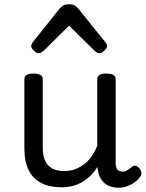

<svg xmlns="http://www.w3.org/2000/svg" viewBox="-20 -859 685 898"><path d="M269 17Q211 17 172 -3.5Q133 -24 113.5 -64.5Q94 -105 94 -166V-489Q94 -502 104.5 -508.5Q115 -515 136 -515Q158 -515 169 -508.5Q180 -502 180 -489V-166Q180 -131 191 -107Q202 -83 224.5 -71Q247 -59 280 -59Q308 -59 332 -68Q356 -77 375.5 -92.5Q395 -108 410 -130Q425 -152 435 -177V-489Q435 -502 445.5 -508.5Q456 -515 478 -515Q499 -515 510 -508.5Q521 -502 521 -489V-96Q521 -82 525 -73Q529 -64 536.5 -60Q544 -56 553 -56Q562 -56 569.5 -59.5Q577 -63 584.5 -69Q592 -75 599 -80Q607 -86 616.5 -83Q626 -80 634 -69Q639 -62 641 -52Q643 -42 636 -33Q626 -18 610 -6.5Q594 5 575 12Q556 19 536 19Q512 19 494.5 12.5Q477 6 465 -6Q453 -18 446 -34Q439 -50 437 -69L436 -78Q422 -56 404.5 -38.5Q387 -21 366 -8.5Q345 4 320.5 10.5Q296 17 269 17ZM161 -610Q151 -610 138.5 -622Q126 -634 126 -644Q126 -647 127 -650Q128 -653 132 -660L259 -819Q265 -826 274.5 -832.5Q284 -839 303 -839Q322 -839 331 -832.5Q340 -826 346 -819L474 -660Q479 -653 480 -650Q481 -647 481 -644Q481 -634 468 -622Q455 -610 446 -610Q439 -610 433 -613.5Q427 -617 421 -623L303 -739L186 -623Q179 -617 173 -613.5Q167 -610 161 -610Z"/></svg>

Font: Playwrite ES
Style: Regular
Weight: 400
Designer: Veronika Burian, José Scaglione
Foundry: TypeTogether
Version: Version 1.002